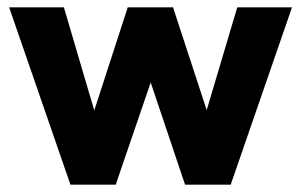

<svg xmlns="http://www.w3.org/2000/svg" viewBox="-20 -506 825 526"><path d="M173 0 5 -486H155L259 -133L215 -132L330 -486H454L570 -132L525 -133L630 -486H780L612 0H487L374 -336H412L297 0Z"/></svg>

Font: Outfit-Bold
Style: Bold
Weight: 700
Designer: Rodrigo Fuenzalida
Foundry: fragTYPE
Version: Version 1.000